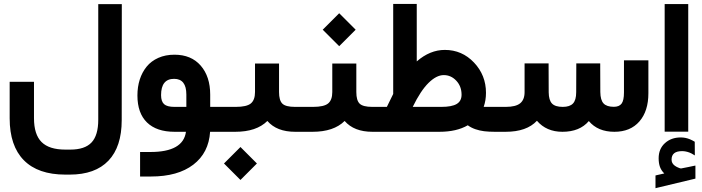

<svg xmlns="http://www.w3.org/2000/svg" viewBox="-20 -672 3580 979"><path d="M153.3 -69.3Q153.3 13.7 191.9 52.2Q230.5 90.8 313 90.8H338.9Q412.6 90.8 446.8 54.4Q481 18.1 481 -61.5V-631.3V-650.9H500.5H581.5H601.1V-631.3L600.6 -59.6Q600.6 76.2 533 147.2Q465.3 218.3 335.4 218.3H313Q173.8 218.3 101.6 145Q29.3 71.8 29.3 -68.8V-235.4V-254.9H48.8H133.8H153.3V-235.4Z M1101.1 0H1051.3Q1044.4 107.4 965.6 167.7Q886.7 228 750 228H713.9H694.3V208.5V122.6V103H713.9H747.1Q914.1 103 928.2 0H870.1Q778.3 0 729.5 -47.6Q680.7 -95.2 680.7 -185.1Q680.7 -229 692.6 -266.4Q704.6 -303.7 727.8 -332.3Q751 -360.8 787.4 -377Q823.7 -393.1 869.6 -393.1Q955.1 -393.1 1003.4 -337.4Q1051.8 -281.7 1051.8 -189.5V-127H1101.1Q1106.4 -127 1109.9 -106.4Q1113.3 -85.9 1113.3 -66.9V-61.5Q1113.3 -41.5 1110.1 -20.8Q1106.9 0 1101.1 0ZM801.3 -187Q801.3 -154.8 816.7 -140.9Q832 -127 869.6 -127H930.2V-189.9Q930.2 -270 867.7 -270Q801.3 -270 801.3 -187Z M1494.6 0H1484.9Q1391.1 0 1343.3 -55.2Q1287.6 0 1179.7 0H1096.2Q1090.3 0 1087.2 -20.8Q1084 -41.5 1084 -61.5V-66.9Q1084 -85.9 1087.4 -106.4Q1090.8 -127 1096.2 -127H1182.1Q1237.8 -127 1259 -144.5Q1280.3 -162.1 1280.3 -202.6V-328.6V-348.1H1299.8H1383.3H1402.8V-328.6V-202.6Q1402.8 -160.2 1419.7 -143.6Q1436.5 -127 1484.4 -127H1494.6Q1500 -127 1503.4 -106.4Q1506.8 -85.9 1506.8 -66.9V-61.5Q1506.8 -41.5 1503.7 -20.8Q1500.5 0 1494.6 0ZM1122.1 161.6 1206.1 77.6 1290 161.6 1206.1 245.6Z M1888.7 0H1878.9Q1785.2 0 1737.3 -55.2Q1681.6 0 1573.7 0H1490.2Q1484.4 0 1481.2 -20.8Q1478 -41.5 1478 -61.5V-66.9Q1478 -85.9 1481.4 -106.4Q1484.9 -127 1490.2 -127H1576.2Q1631.8 -127 1653.1 -144.5Q1674.3 -162.1 1674.3 -202.6V-328.6V-348.1H1693.8H1777.3H1796.9V-328.6V-202.6Q1796.9 -160.2 1813.7 -143.6Q1830.6 -127 1878.4 -127H1888.7Q1894 -127 1897.5 -106.4Q1900.9 -85.9 1900.9 -66.9V-61.5Q1900.9 -41.5 1897.7 -20.8Q1894.5 0 1888.7 0ZM1625.5 -520.5 1709.5 -604.5 1793.5 -520.5 1709.5 -436.5Z M2517.1 0H2502.9Q2472.2 0 2448.5 -2.9Q2424.8 -5.9 2403.3 -13.4Q2381.8 -21 2365.2 -33.2Q2308.1 0 2220.2 0H1884.3Q1878.4 0 1875.2 -20.8Q1872.1 -41.5 1872.1 -61.5V-66.9Q1872.1 -85.9 1875.5 -106.4Q1878.9 -127 1884.3 -127H1952.6Q1959 -141.6 1984.9 -192.9V-632.3V-651.9H2004.4H2085.4H2105V-632.3V-358.9Q2172.4 -417.5 2248 -417.5Q2335.9 -417.5 2397 -353Q2458 -288.6 2458 -198.7Q2458 -160.2 2446.3 -127H2517.1Q2522.5 -127 2525.9 -106.4Q2529.3 -85.9 2529.3 -66.9V-61.5Q2529.3 -41.5 2526.1 -20.8Q2522.9 0 2517.1 0ZM2242.7 -289.1Q2205.6 -289.1 2165.3 -249.5Q2125 -210 2084.5 -127H2230Q2283.7 -127 2308.6 -141.8Q2333.5 -156.7 2333.5 -189Q2333.5 -231.9 2306.6 -260.5Q2279.8 -289.1 2242.7 -289.1Z M2512.2 -127H2558.6Q2609.9 -127 2632.3 -145.3Q2654.8 -163.6 2654.8 -202.1V-329.1V-348.6H2674.3H2757.8H2777.3V-329.1L2777.8 -201.2Q2778.3 -161.1 2794.7 -144Q2811 -127 2849.6 -127Q2885.3 -127 2901.6 -144.3Q2918 -161.6 2918 -201.7L2918.5 -329.1V-348.6H2938H3021H3040.5V-329.1L3041 -202.6Q3041.5 -161.6 3057.6 -144.5Q3073.7 -127.4 3109.9 -127.4Q3137.2 -127.4 3149.4 -143.6Q3161.6 -159.7 3161.6 -200.7V-344.7V-364.3H3181.2H3266.6H3286.1V-344.7V-196.8Q3286.1 -105.5 3240.2 -52.7Q3194.3 0 3112.8 0Q3028.3 0 2982.4 -54.7Q2936 0 2847.7 0Q2766.1 0 2717.8 -56.2Q2665.5 0 2558.1 0H2512.2Q2506.3 0 2503.2 -20.8Q2500 -41.5 2500 -61.5V-66.9Q2500 -85.9 2503.4 -106.4Q2506.8 -127 2512.2 -127Z M3367.2 212.4Q3352.1 197.8 3345.2 179.2Q3338.4 160.6 3338.4 135.3Q3338.4 86.9 3370.4 57.9Q3402.3 28.8 3451.2 28.8Q3463.4 28.8 3475.3 31.2Q3487.3 33.7 3498.3 38.3Q3509.3 43 3520 49.3L3522.5 50.8V53.7L3522.9 111.8V120.6L3515.6 116.2Q3505.9 109.9 3496.3 106.2Q3486.8 102.5 3477.3 100.6Q3467.8 98.6 3458 98.6Q3404.3 98.6 3404.3 141.6Q3404.3 151.4 3408.2 158.9Q3412.1 166.5 3420.9 173.1Q3429.7 179.7 3444.3 185.1Q3449.2 187 3452.1 187Q3453.1 187 3455.1 186.5Q3467.3 184.1 3489.7 179.7Q3512.2 175.3 3520 173.3L3525.9 172.4V178.2V234.9V238.8L3522 239.7L3328.1 286.1L3322.3 287.6V281.7V226.6V222.7L3326.2 221.7ZM3388.7 -651.4H3469.7H3489.3V-631.8V-20V-0.5H3469.7H3388.7H3369.1V-20V-631.8V-651.4Z"/></svg>

Font: Shabnam WOL
Style: Bold-WOL
Weight: 700
Foundry: DejaVu fonts team - Redesigned by Saber Rastikerdar - Based on Vazir font
Version: Version 5.0.0